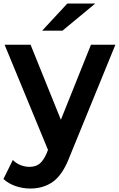

<svg xmlns="http://www.w3.org/2000/svg" viewBox="-44 -849 677 1092"><path d="M195.6 -674.4 338.9 -828.9H497.8L311.1 -674.4ZM127.8 223.3Q84.4 223.3 43.3 208.9Q2.2 194.4 -24.4 168.9L28.9 61.1Q47.8 80 72.8 90Q97.8 100 123.3 100Q158.9 100 181.1 82.2Q203.3 64.4 222.2 21.1L228.9 3.3L-17.8 -594.4H130L302.2 -167.8L473.3 -594.4H612.2L351.1 44.4Q313.3 143.3 258.9 183.3Q204.4 223.3 127.8 223.3Z"/></svg>

Font: Paperlogy 7 Bold
Style: Regular
Weight: 700
Designer: redesigned by Lee Juim, glyphs from Gmarket Sans & Montserrat
Foundry: PT&
Version: Version 1.001